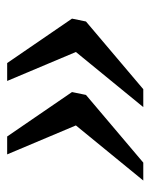

<svg xmlns="http://www.w3.org/2000/svg" viewBox="38 -533 420 536"><g transform="rotate(-90 248.0 -265.0)"><path d="M410 -311 392 -213 290 -455H340L464 -274L456 -235L267 -75H217ZM205 -311 187 -213 85 -455H135L259 -274L251 -235L62 -75H12Z"/></g></svg>

Font: Roboto Serif 20pt
Style: Italic
Weight: 400
Italic angle: -10°
Designer: Greg Gazdowicz
Foundry: Commercial Type
Version: Version 1.008